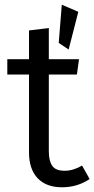

<svg xmlns="http://www.w3.org/2000/svg" viewBox="-20 -782 400 814"><path d="M312 -732 271 -572 229 -600 242 -762ZM328 -80 360 -23Q308 12 243 12Q176 12 139.5 -26.5Q103 -65 103 -136V-466H11V-531H103V-653L187 -663V-531H315L306 -466H187V-140Q187 -100 201.5 -79Q216 -58 254 -58Q290 -58 328 -80Z"/></svg>

Font: Sedus Text
Style: Regular
Weight: 400
Designer: TypeMates
Foundry: TypeMates, Runge Thomsen GbR
Version: Version 4.202;PS 004.202;hotconv 1.0.88;makeotf.lib2.5.64775